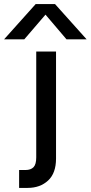

<svg xmlns="http://www.w3.org/2000/svg" viewBox="-127 -753 445 942"><path d="M47.9 -732.9H143.1L297.9 -560.1H199.2L96.2 -681.2L-7.8 -560.1H-106.9ZM-33.2 81.1H-2Q23.9 81.1 37.4 67.4Q50.8 53.7 50.8 19V-500H147.9V24.9Q147.9 96.7 108.9 132.8Q69.8 168.9 8.8 168.9H-33.2Z"/></svg>

Font: Overused Grotesk Medium
Style: Regular
Weight: 500
Version: Version 0.002